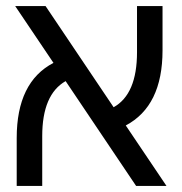

<svg xmlns="http://www.w3.org/2000/svg" viewBox="-20 -612 598 632"><path d="M119 -164Q119 -301 196 -345L428 0H528L394 -199Q515 -263 515 -446V-592H431V-440Q431 -302 354 -259L130 -592H30L156 -405Q35 -342 35 -158V0H119Z"/></svg>

Font: Noto Sans Hebrew Extra Condensed
Style: Regular
Weight: 400
Width: 2
Designer: Monotype Design Team
Foundry: Monotype Imaging Inc.
Version: 1.000